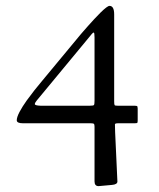

<svg xmlns="http://www.w3.org/2000/svg" viewBox="-20 -417 540 654"><path d="M315.9 217Q302 217 302 200.9V14.9Q302 7.1 299.9 5Q297.9 2.9 289.1 2.9H58.1Q37.1 2.9 37.1 -7.4Q37.1 -17.8 46.6 -35.9Q56.2 -54 71 -74.7Q97.2 -110.6 122.1 -139.9L254.9 -300Q255.1 -300.5 263.7 -310.2Q272.2 -319.8 280.5 -329.3Q288.8 -338.9 300.8 -351.7Q312.7 -364.5 322.3 -374Q345.7 -397 353 -397Q368.9 -397 368.9 -367.9V-72Q368.9 -60.8 370.5 -58.8Q372.1 -56.9 381.1 -56.9H439Q447.5 -56.9 448.2 -53.8Q449 -50.8 449 -47.1V-7.1Q449 0.5 447.5 1.7Q446 2.9 437 2.9H382.1Q372.1 2.9 371.5 6.3Q370.8 9.8 375.4 103.4Q379.9 197 379.9 201.2Q379.9 211.4 361.1 212.9ZM112.1 -83Q111.3 -82 105.1 -74.6Q98.9 -67.1 98.6 -62.5Q98.6 -57.6 117.9 -56.9H285.9Q297.9 -56.9 299.9 -59.2Q302 -61.5 302 -74V-290Q302 -305.4 299.4 -306Q296.9 -306.6 292 -300.5Q287.1 -294.4 285.9 -293Z"/></svg>

Font: Fanwood Text
Style: Regular
Weight: 400
Version: Version 1.1001